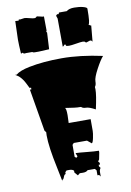

<svg xmlns="http://www.w3.org/2000/svg" viewBox="-116 -1118 864 1265"><g transform="rotate(-10 316.0 -486.0)"><path d="M536.1 -816.9 512.7 -809.1Q507.8 -809.1 504.6 -813.7Q501.5 -818.4 488.5 -818.4Q475.6 -818.4 443.6 -813Q411.6 -807.6 397.2 -807.6Q382.8 -807.6 376 -811Q376 -817.9 374.8 -819.1Q373.5 -820.3 367.7 -820.3Q366.2 -819.3 363.8 -815.9Q358.9 -809.1 354 -809.1L353 -997.1L346.2 -1017.1L354.5 -1025.9L361.8 -1024.4Q366.2 -1024.9 368.7 -1034.7H420.9Q437.5 -1049.3 472.2 -1049.3Q506.8 -1049.3 532.2 -1042.5Q557.6 -1035.6 557.6 -1027.3Q557.6 -923.3 545.9 -923.3Q556.6 -913.6 563 -913.6L553.2 -807.6L544.9 -816.9ZM109.4 -1034.2 137.7 -1038.1Q147.5 -1038.1 170.2 -1032Q192.9 -1025.9 202.4 -1025.9Q211.9 -1025.9 214.8 -1030.3Q217.8 -1034.7 222.2 -1034.7L261.2 -1025.9L266.6 -1027.3L267.6 -930.2Q265.1 -930.2 265.1 -928.2V-923.8Q265.1 -922.4 264.6 -921.4Q268.6 -921.4 268.6 -918.5L262.7 -807.6L193.8 -804.2H165Q155.3 -804.2 149.9 -809.1H104.5L102.5 -807.6Q98.1 -809.1 94.7 -809.1H92.3Q90.8 -815.4 85.4 -815.4L75.2 -811Q71.3 -874.5 71.3 -906.2L75.2 -1029.3L91.3 -1028.3Q97.7 -1028.3 98.9 -1029.3Q100.1 -1030.3 100.1 -1036.6Q103 -1034.2 109.4 -1034.2ZM341.3 32.2 319.8 31.7 305.2 43.5 285.6 21V8.8Q275.9 -1.5 256.8 -1.5H237.3L227.1 8.8V21Q218.3 21 212.4 38.1Q206.5 55.2 198.2 55.2V65.4Q193.4 39.1 178.7 -31.2Q147.9 -174.8 147.9 -250.5Q147.9 -265.6 148.9 -272.9L139.6 -284.2L91.8 -567.4H101.6V-579.1H91.8Q90.3 -581.5 85.7 -591.1Q81.1 -600.6 79.6 -603.5Q78.1 -606.4 73.7 -615Q69.3 -623.5 67.1 -627Q64.9 -630.4 60.3 -637.5Q55.7 -644.5 52.5 -647.9Q49.3 -651.4 44.4 -657Q39.6 -662.6 35.2 -666Q20.5 -676.3 12.7 -680.2H23.4Q49.8 -702.6 115.2 -715.8Q210 -734.9 333.3 -734.9Q456.5 -734.9 605 -702.6Q585.4 -681.2 555.9 -626.2Q526.4 -571.3 526.4 -546.4Q526.4 -521.5 516.6 -510.7L517.6 -494.6Q517.6 -455.6 497.1 -363.8Q456.5 -386.2 435.1 -386.2Q413.6 -386.2 403.8 -397Q377.9 -397 359.6 -399.7Q341.3 -402.3 324.5 -404.8Q307.6 -407.2 298.3 -408.7Q307.1 -403.8 307.1 -359.4L305.2 -306.6H452.1V-227.5Q452.1 -212.9 445.8 -181.9Q439.5 -150.9 432.1 -148.4L403.8 -171.4H315.4L305.2 -160.6V-80.1L315.4 -72.3L324.2 -80.1L315.4 -103.5Q338.4 -103 389.9 -97.7Q441.4 -92.3 469.7 -92.3V-80.1L460.9 -35.6L452.1 -23.4L460.9 -12.7V-1.5H452.1V8.8L460.9 21Q452.1 33.2 452.1 46.9V77.1L443.4 65.4H432.1V32.2L422.4 21H374Q364.3 32.2 341.3 32.2Z"/></g></svg>

Font: Butcherman
Style: Regular
Weight: 400
Version: Version 001.004